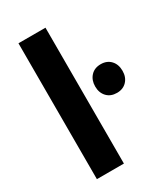

<svg xmlns="http://www.w3.org/2000/svg" viewBox="-204 -934 901 1028"><g transform="rotate(-30 246.0 -420.0)"><path d="M250 -840V0H83V-840ZM492 -434Q492 -395 469 -370.5Q446 -346 408 -346Q369 -346 346 -370.5Q323 -395 323 -434Q323 -473 346 -498Q369 -523 408 -523Q446 -523 469 -498.5Q492 -474 492 -434Z"/></g></svg>

Font: Sinkin Sans 700 Bold
Style: Bold
Weight: 700
Designer: Keith Bates
Foundry: K-Type
Version: Sinkin Sans (version 1.0)  by Keith Bates   •   © 2014   www